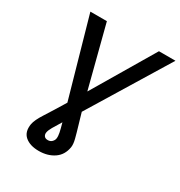

<svg xmlns="http://www.w3.org/2000/svg" viewBox="-213 -868 1149 1227"><g transform="rotate(30 361.5 -255.0)"><path d="M94.8 -723H216.6L333.1 -271.3L600.9 -723H722.7L367.2 -141.3Q373.6 -118.6 379.8 -97.8Q386 -77.1 391.3 -58.6Q407 -6.4 416.2 29.8Q425.4 66.1 421.5 89.5Q411.2 150.6 365.1 181.8Q318.9 213.1 253.6 213.1Q188.2 213.1 151.8 181.8Q115.4 150.6 125.7 89.5Q131.7 56.1 168 0Q204.2 -56.1 258.5 -145.6ZM293.7 -21.3Q268.5 19.2 253.9 44.4Q239.3 69.6 236.5 87.7Q234.4 102.6 242.5 113.5Q250.7 124.3 269.2 124.3Q287.6 124.3 299.2 112.7Q310.7 101.2 312.9 87.7Q315.7 70 310.5 45.1Q305.4 20.2 293.7 -21.3Z"/></g></svg>

Font: Inter UI Medium
Style: Italic
Weight: 500
Italic angle: 9.39999°
Designer: Rasmus Andersson
Foundry: rsms
Version: 3.2;8d6f07862